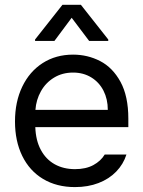

<svg xmlns="http://www.w3.org/2000/svg" viewBox="-20 -763 593 794"><path d="M42 -260.7Q42 -341.8 72 -404.5Q102.1 -467.3 156.5 -502.2Q210.9 -537.1 282.2 -537.1Q342.3 -537.1 394 -510.5Q445.8 -483.9 478.3 -424.6Q510.7 -365.2 510.7 -272.5V-237.3H126Q127.9 -182.1 148.9 -143.1Q169.9 -104 206.3 -83.7Q242.7 -63.5 290 -63.5Q335 -63.5 366 -80.3Q397 -97.2 413.1 -124H502.9Q490.2 -84 460.7 -53.5Q431.2 -22.9 387.5 -6.1Q343.8 10.7 290 10.7Q214.4 10.7 158.2 -22.9Q102.1 -56.6 72 -118.2Q42 -179.7 42 -260.7ZM425.8 -308.6Q425.8 -353 408 -387.9Q390.1 -422.9 357.4 -442.9Q324.7 -462.9 282.2 -462.9Q237.8 -462.9 203.4 -441.9Q168.9 -420.9 149.2 -385.5Q129.4 -350.1 126.5 -308.6ZM276.4 -689.5 205.1 -593.8H125V-599.6L238.3 -743.2H314.5L427.7 -599.6V-593.8H348.6Z"/></svg>

Font: Pretendard
Style: Regular
Weight: 400
Designer: Base glyphs from Inter by Rasmus Andersson; Hangeul glyphs from Noto Sans CJK(Source Han Sans) by Jang Soo-young and Kan
Foundry: Kil Hyung-jin
Version: Version 1.309